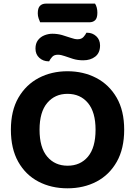

<svg xmlns="http://www.w3.org/2000/svg" viewBox="-20 -1014 740 1051"><path d="M468.5 -892H199.8Q195.8 -900.2 191.3 -913.6Q186.8 -926.9 186.8 -941.2Q186.8 -970.4 199.1 -982.3Q211.4 -994.2 231.2 -994.2H500.2Q506.2 -985.4 509.6 -972.4Q513 -959.3 513 -944.5Q513 -915.6 501.2 -903.8Q489.4 -892 468.5 -892ZM266.7 -829.3Q294.7 -829.3 320.2 -822Q345.8 -814.6 367.5 -806.9Q389.3 -799.1 404.8 -799.1Q425.8 -799.1 437 -811.6Q448.2 -824.2 452.9 -834.8H457.4Q486 -834.8 506.9 -815.7Q527.7 -796.6 527.7 -764.9Q527.7 -724.8 501.6 -704.3Q475.6 -683.9 435.7 -683.9Q404.7 -683.9 379.5 -691.8Q354.4 -699.6 334 -707Q313.6 -714.4 296.9 -714.4Q275.8 -714.4 265.2 -702.2Q254.5 -690.1 249 -678.4H245.3Q216.6 -678.4 195.4 -697.3Q174.2 -716.2 174.2 -748.3Q174.2 -775.9 187.7 -794Q201.3 -812 223 -820.7Q244.6 -829.3 266.7 -829.3ZM659.8 -304Q659.8 -200 619.2 -128.4Q578.5 -56.7 508.5 -20Q438.4 16.8 349.3 16.8Q260.5 16.8 190.3 -20Q120.1 -56.7 79.8 -128.4Q39.6 -200 39.6 -304Q39.6 -408 80.8 -479.3Q122.1 -550.5 192.2 -587.3Q262.2 -624 349.3 -624Q436.6 -624 507.1 -587.3Q577.5 -550.5 618.7 -479.3Q659.8 -408 659.8 -304ZM503.1 -304Q503.1 -400.2 461.4 -450.3Q419.8 -500.3 349.3 -500.3Q280.6 -500.3 238.6 -450.6Q196.5 -401 196.5 -304Q196.5 -206.3 238.5 -156.6Q280.4 -106.9 350.1 -106.9Q420 -106.9 461.6 -156.6Q503.1 -206.3 503.1 -304Z"/></svg>

Font: Baloo Paaji 2
Style: Regular
Weight: 400
Designer: Shuchita Grover, Noopur Datye and Ek Type
Foundry: Ek Type
Version: Version 1.700